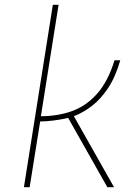

<svg xmlns="http://www.w3.org/2000/svg" viewBox="-20 -783 537 803"><path d="M80 0 201 -763H225L151 -297Q222 -297 281.5 -318.5Q341 -340 386.5 -391.5Q432 -443 459 -531H483Q463 -461 432 -414.5Q401 -368 364.5 -340Q328 -312 289 -297L457 0H429L265 -290Q237 -283 204 -279Q171 -275 148 -275L104 0Z"/></svg>

Font: Exo Thin Thin
Style: Italic
Weight: 250
Italic angle: -9°
Version: Version 2.000